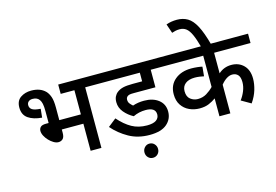

<svg xmlns="http://www.w3.org/2000/svg" viewBox="-130 -1175 2368 1650"><g transform="rotate(-15 1054.0 -349.5)"><path d="M180 -632Q220 -632 251 -621Q282 -610 306 -586Q325 -566 337 -532.5Q349 -499 349 -436V-324H541V-539H419V-622H738V-539H637V0H541V-241H349V-211Q349 -174 333.5 -158.5Q318 -143 294 -143Q274 -143 252 -156Q230 -169 211 -189Q192 -209 180 -232Q168 -255 168 -276Q168 -296 181.5 -310Q195 -324 230 -324H254V-428Q254 -472 249 -495Q244 -518 234 -532Q215 -560 175 -560Q150 -560 137 -548Q124 -536 124 -517Q124 -491 145.5 -477Q167 -463 220 -460L212 -383Q136 -389 90.5 -420.5Q45 -452 45 -517Q45 -577 85 -604.5Q125 -632 180 -632Z M1087 -216Q1028 -216 976 -191Q929 -216 895.5 -256Q862 -296 862 -346Q862 -375 872 -395.5Q882 -416 899 -429Q922 -447 953.5 -454.5Q985 -462 1039 -462H1123V-539H724V-622H1328V-539H1220V-383H1029Q1002 -383 990.5 -380.5Q979 -378 971 -372Q957 -361 957 -342Q957 -321 968.5 -307Q980 -293 994 -281Q1039 -297 1095 -297Q1174 -297 1223 -258.5Q1272 -220 1272 -154Q1272 -87 1221.5 -43.5Q1171 0 1068 0Q964 0 884 -45Q804 -90 746 -157L818 -214Q874 -150 932.5 -117.5Q991 -85 1067 -85Q1122 -85 1148.5 -103.5Q1175 -122 1175 -154Q1175 -216 1087 -216ZM984 134Q984 108 1001.5 89.5Q1019 71 1044 71Q1070 71 1087.5 89.5Q1105 108 1105 134Q1105 161 1087.5 179Q1070 197 1044 197Q1019 197 1001.5 179Q984 161 984 134Z M2108 -539H1784V-356Q1832 -400 1899 -400Q1965 -400 2007.5 -357.5Q2050 -315 2050 -238Q2050 -192 2034.5 -139.5Q2019 -87 1983 -35L1898 -84Q1922 -115 1938 -154.5Q1954 -194 1954 -233Q1954 -277 1935.5 -297.5Q1917 -318 1885 -318Q1860 -318 1834 -301.5Q1808 -285 1784 -255V0H1687V-159Q1660 -139 1625 -124Q1590 -109 1542 -109Q1493 -109 1450.5 -128.5Q1408 -148 1382 -187Q1356 -226 1356 -284Q1356 -365 1412.5 -412.5Q1469 -460 1559 -460Q1583 -460 1611.5 -457Q1640 -454 1656 -450L1648 -366Q1633 -370 1610 -373Q1587 -376 1568 -376Q1514 -376 1483.5 -352Q1453 -328 1453 -285Q1453 -236 1482 -213.5Q1511 -191 1547 -191Q1591 -191 1625 -211.5Q1659 -232 1687 -261V-539H1313V-622H2108Z M1690 -615Q1670 -688 1650.5 -731Q1631 -774 1607 -792.5Q1583 -811 1549 -811Q1528 -811 1511 -807Q1494 -803 1480 -798L1452 -880Q1495 -896 1548 -896Q1601 -896 1642 -872Q1683 -848 1715.5 -787Q1748 -726 1778 -615Z"/></g></svg>

Font: Noto Sans Medium
Style: Regular
Weight: 500
Designer: Monotype Design Team
Foundry: Monotype Imaging Inc.
Version: Version 2.007